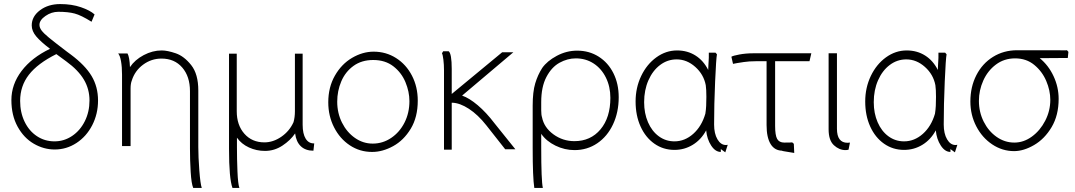

<svg xmlns="http://www.w3.org/2000/svg" viewBox="-20 -738 5285 944"><path d="M226 -498Q181 -532 158.5 -558.5Q136 -585 136 -613Q136 -657 176.5 -687.5Q217 -718 276 -718Q333 -718 378 -702.5Q423 -687 445 -667L430 -631Q379 -663 347 -671.5Q315 -680 267 -680Q233 -680 203.5 -659.5Q174 -639 174 -616Q174 -602 184.5 -588Q195 -574 220.5 -553Q246 -532 309 -484L328 -470Q399 -417 430.5 -364Q462 -311 462 -244Q462 -178 433.5 -122.5Q405 -67 356 -35Q307 -3 249 -3Q195 -3 146 -31.5Q97 -60 66.5 -115.5Q36 -171 36 -246Q36 -323 86 -389Q136 -455 226 -498ZM248 -43Q295 -43 334.5 -69.5Q374 -96 397 -142Q420 -188 420 -244Q420 -300 392.5 -346.5Q365 -393 306 -436L257 -472Q165 -426 122 -370.5Q79 -315 79 -242Q79 -185 101 -139.5Q123 -94 161.5 -68.5Q200 -43 248 -43Z M619 -408Q643 -444 686.5 -467Q730 -490 775 -490Q803 -490 844 -476Q885 -462 920 -418Q955 -374 955 -293V-15Q955 33 960 99.5Q965 166 972 186H930Q921 165 917.5 107.5Q914 50 914 -7V-290Q914 -362 876 -406Q838 -450 774 -450Q724 -450 683.5 -420Q643 -390 628 -342Q622 -327 622 -303V-20H580V-371Q580 -409 575 -437Q570 -465 561 -475H607Q617 -457 619 -408Z M1144 -474V-191Q1144 -123 1181.5 -80.5Q1219 -38 1280 -38Q1323 -38 1363 -65.5Q1403 -93 1423 -137Q1430 -161 1430 -191V-474H1468V-125Q1468 -80 1483 -56Q1498 -32 1525 -33L1521 3Q1482 3 1459 -19Q1436 -41 1431 -82Q1408 -48 1368.5 -22Q1329 4 1283 4Q1241 4 1204 -13Q1167 -30 1145 -61V-13Q1145 44 1147.5 105Q1150 166 1157 186H1123Q1106 140 1106 -7V-474Z M1817 -484Q1878 -484 1927.5 -452.5Q1977 -421 2005.5 -366Q2034 -311 2034 -243Q2034 -162 1999.5 -105Q1965 -48 1913 -19.5Q1861 9 1810 9H1809Q1749 9 1700 -23.5Q1651 -56 1622.5 -112Q1594 -168 1594 -235Q1594 -309 1626.5 -366Q1659 -423 1711 -453.5Q1763 -484 1817 -484ZM1812 -32H1813Q1862 -32 1903.5 -60Q1945 -88 1969 -135.5Q1993 -183 1993 -241Q1993 -287 1973.5 -334Q1954 -381 1914 -412Q1874 -443 1815 -443Q1758 -443 1718 -414Q1678 -385 1658 -338Q1638 -291 1638 -238Q1638 -182 1661.5 -135Q1685 -88 1725 -60Q1765 -32 1812 -32Z M2186 -486Q2201 -474 2201 -399V-276L2449 -481H2504L2252 -268Q2287 -256 2329 -220.5Q2371 -185 2412 -131L2514 -4H2464L2371 -122Q2330 -174 2285.5 -203Q2241 -232 2203 -233H2201V-2H2163V-392Q2163 -420 2160 -444.5Q2157 -469 2153 -476L2159 -486Z M2646 -404Q2670 -438 2717.5 -463.5Q2765 -489 2818 -489Q2877 -489 2923.5 -459.5Q2970 -430 2996 -378Q3022 -326 3022 -260Q3022 -186 2994 -126.5Q2966 -67 2916.5 -33.5Q2867 0 2805 0Q2756 0 2711 -22Q2666 -44 2641 -80V-15Q2641 151 2649 186H2607Q2599 135 2599 -10V-219Q2599 -286 2611.5 -328Q2624 -370 2646 -404ZM2645 -161Q2655 -111 2701 -77.5Q2747 -44 2804 -44Q2884 -44 2932.5 -102Q2981 -160 2981 -257Q2981 -312 2959 -356.5Q2937 -401 2898.5 -426Q2860 -451 2811 -451Q2770 -451 2731 -429.5Q2692 -408 2666.5 -359.5Q2641 -311 2641 -236V-195Q2641 -173 2645 -161Z M3309 -490Q3360 -490 3399.5 -465Q3439 -440 3462 -394L3463 -418Q3466 -459 3465 -479H3498L3505 -471Q3501 -451 3496 -337Q3491 -223 3491 -126Q3491 -81 3507.5 -53Q3524 -25 3549 -25Q3555 -25 3558 -26L3546 11L3524 -5V9Q3497 9 3476.5 -22.5Q3456 -54 3452 -97Q3427 -51 3386 -26Q3345 -1 3296 -1Q3241 -1 3197.5 -31.5Q3154 -62 3129.5 -116Q3105 -170 3105 -239Q3105 -307 3132.5 -364.5Q3160 -422 3207 -456Q3254 -490 3309 -490ZM3296 -43Q3347 -43 3388.5 -80Q3430 -117 3448 -179Q3451 -198 3452 -217.5Q3453 -237 3453 -262Q3453 -298 3450 -319Q3440 -372 3398.5 -409Q3357 -446 3307 -446Q3262 -446 3225.5 -418.5Q3189 -391 3168 -343Q3147 -295 3147 -236V-235Q3147 -181 3166 -137Q3185 -93 3219 -68Q3253 -43 3296 -43Z M3683 -476H3969L3960 -437H3791V-119Q3791 -73 3801 -55Q3811 -37 3836 -37Q3871 -37 3875 -38L3883 -31L3885 14Q3848 8 3833.5 5.5Q3819 3 3828 3Q3789 3 3769 -29.5Q3749 -62 3749 -123V-437H3697Q3663 -437 3637 -433Q3611 -429 3605 -428L3584 -424L3576 -459Q3583 -464 3615 -470Q3647 -476 3683 -476Z M4095 -476V-105Q4095 -36 4147 -36Q4155 -36 4159 -37L4152 -2Q4144 0 4137 0Q4106 0 4080 -24Q4054 -48 4054 -102V-476Z M4438 -490Q4489 -490 4528.5 -465Q4568 -440 4591 -394L4592 -418Q4595 -459 4594 -479H4627L4634 -471Q4630 -451 4625 -337Q4620 -223 4620 -126Q4620 -81 4636.5 -53Q4653 -25 4678 -25Q4684 -25 4687 -26L4675 11L4653 -5V9Q4626 9 4605.5 -22.5Q4585 -54 4581 -97Q4556 -51 4515 -26Q4474 -1 4425 -1Q4370 -1 4326.5 -31.5Q4283 -62 4258.5 -116Q4234 -170 4234 -239Q4234 -307 4261.5 -364.5Q4289 -422 4336 -456Q4383 -490 4438 -490ZM4425 -43Q4476 -43 4517.5 -80Q4559 -117 4577 -179Q4580 -198 4581 -217.5Q4582 -237 4582 -262Q4582 -298 4579 -319Q4569 -372 4527.5 -409Q4486 -446 4436 -446Q4391 -446 4354.5 -418.5Q4318 -391 4297 -343Q4276 -295 4276 -236V-235Q4276 -181 4295 -137Q4314 -93 4348 -68Q4382 -43 4425 -43Z M4981 -491H5143H5179Q5190 -491 5203 -490.5Q5216 -490 5226 -491L5233 -483L5230 -453L5092 -452Q5135 -417 5160 -363.5Q5185 -310 5185 -252Q5185 -171 5150.5 -113Q5116 -55 5064.5 -25Q5013 5 4966 5Q4908 5 4858.5 -28Q4809 -61 4780 -117Q4751 -173 4751 -239Q4751 -311 4780.5 -368.5Q4810 -426 4862.5 -458.5Q4915 -491 4981 -491ZM4967 -37Q5013 -37 5053.5 -66.5Q5094 -96 5119 -144.5Q5144 -193 5144 -247Q5144 -293 5124 -340Q5104 -387 5065 -419Q5026 -451 4971 -451Q4917 -451 4876.5 -420.5Q4836 -390 4814.5 -342Q4793 -294 4793 -242Q4793 -187 4816.5 -140Q4840 -93 4880 -65Q4920 -37 4967 -37Z"/></svg>

Font: Gmarket Sans TTF Light
Style: Regular
Weight: 300
Designer: Creative Director : Sungho Lee; Art Director : Kiwoong Choi; Project Manager : Sori Yang, Jongwook Yoon; Font Designer :
Foundry: Sandoll Inc.
Version: Version 1.000;hotconv 1.0.109;makeotfexe 2.5.65596